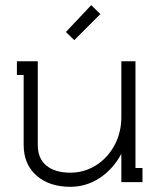

<svg xmlns="http://www.w3.org/2000/svg" viewBox="-20 -699 611 737"><path d="M265.1 -544.9 232.9 -576.2 330.1 -679.2 365.2 -645ZM44.9 -463.9H125V-143.1Q125 -90.3 158.2 -63.2Q191.4 -36.1 250 -36.1Q301.8 -36.1 346.4 -63.2Q391.1 -90.3 418.5 -139.6Q445.8 -189 445.8 -250V-463.9H500V-54.2H526.9V0H445.8V-106.9H444.8Q413.6 -49.3 362.3 -15.6Q311 18.1 250 18.1Q169.4 18.1 120.1 -25.1Q70.8 -68.4 70.8 -143.1V-411.1H44.9Z"/></svg>

Font: Rawengulk
Style: Demibold
Weight: 600
Version: Version 0.92